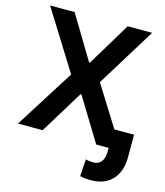

<svg xmlns="http://www.w3.org/2000/svg" viewBox="-134 -828 980 1141"><g transform="rotate(15 356.0 -257.0)"><path d="M181.8 -727.3 342 -460.9H347.7L508.5 -727.3H658.7L434.7 -363.6L662.3 0H509.6L347.7 -264.6H342L180 0H28.1L257.8 -363.6L30.9 -727.3ZM585.9 -114.7H711.6V23.4Q711.6 112.2 664.6 162.6Q617.5 213.1 532.3 213.1Q514.6 213.1 499.1 211.6Q483.7 210.2 465.9 206L473 100.9Q482.2 104 495.9 105.6Q509.6 107.2 521.7 107.2Q550.4 107.2 568.2 85.6Q585.9 63.9 585.9 23.4Z"/></g></svg>

Font: Inter Zeller Semi Bold
Style: Regular
Weight: 600
Designer: Rasmus Andersson; Joe Bland
Foundry: zeller
Version: Version 3.015;git-dec3a8cb1